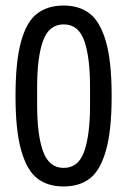

<svg xmlns="http://www.w3.org/2000/svg" viewBox="-20 -662 459 693"><path d="M383 -315Q383 -191 362.5 -119Q342 -47 304.5 -18Q267 11 210 11Q152 11 114.5 -18Q77 -47 56.5 -119Q36 -191 36 -315Q36 -440 56 -512Q76 -584 114 -613Q152 -642 210 -642Q267 -642 304.5 -612.5Q342 -583 362.5 -511.5Q383 -440 383 -315ZM114 -347V-283Q114 -175 135.5 -115.5Q157 -56 210 -56Q263 -56 284 -115.5Q305 -175 305 -283V-347Q305 -456 284 -515Q263 -574 210 -574Q157 -574 135.5 -515Q114 -456 114 -347Z"/></svg>

Font: Pragati Narrow
Style: Regular
Weight: 400
Designer: Hector Gatti, Marcela Romero, Pablo Cosgaya and Nicolas Silva
Foundry: Omnibus-Type
Version: Version 1.010; ttfautohint (v1.3)